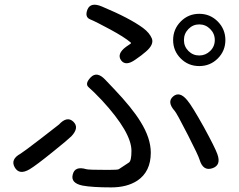

<svg xmlns="http://www.w3.org/2000/svg" viewBox="-20 -777 1040 834"><path d="M463 37Q380 37 338 29Q286 18 296 -19Q305 -57 355 -42Q366 -39 450 -39Q491 -39 496 -42Q518 -57 540 -71Q551 -78 551 -122Q551 -202 423 -341Q384 -382 365.5 -397.5Q347 -413 374 -441Q401 -469 437 -431L475 -391Q554 -308 590 -249Q635 -177 635 -114Q635 -31 576 8Q531 37 463 37ZM109 -42Q64 -15 44 -50Q24 -85 70 -110Q82 -117 157.5 -175Q233 -233 236 -236Q271 -274 298 -249Q326 -223 290 -185Q275 -170 209 -117Q136 -58 109 -42ZM902 -46Q862 -33 847 -83Q842 -101 797 -189Q748 -285 739 -295Q704 -334 732 -358Q760 -382 793 -342Q813 -319 866 -224Q914 -136 924 -108Q942 -59 902 -46ZM845.5 -490Q798 -490 765 -523Q732 -556 732 -603Q732 -650 765 -683.5Q798 -717 845.5 -717Q893 -717 926 -683.5Q959 -650 959 -603Q959 -556 926 -523Q893 -490 845.5 -490ZM568 -518Q526 -488 506 -515Q486 -543 528 -574L547 -587Q551 -590 547 -593Q520 -616 458 -649.5Q396 -683 371.5 -693Q347 -703 360 -736Q374 -769 422 -749Q544 -698 602 -655Q630 -634 640 -609Q649 -583 614 -553Q596 -537 568 -518ZM845.5 -536Q873 -536 893 -555.5Q913 -575 913 -603Q913 -631 893 -651Q873 -671 845.5 -671Q818 -671 798.5 -651Q779 -631 779 -603Q779 -575 798.5 -555.5Q818 -536 845.5 -536Z"/></svg>

Font: Resource Han Rounded CN
Style: Regular
Weight: 400
Designer: Cyano Hao (round all glyphs); Ryoko NISHIZUKA  (kana, bopomofo & ideographs); Paul D. Hunt (Latin, Greek & Cyrillic); Sa
Foundry: Cyano Hao
Version: 0.990